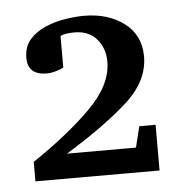

<svg xmlns="http://www.w3.org/2000/svg" viewBox="-37 -690 415 441"><g transform="rotate(-5 170.5 -469.5)"><path d="M314 -285.2H27.8V-330.1Q109.4 -384.8 162.8 -438Q216.3 -491.2 216.3 -544.4Q216.3 -576.2 197.8 -597.2Q179.2 -618.2 147 -618.2Q125 -618.2 114.3 -612.8V-540Q107.9 -536.6 96.9 -533.2Q85.9 -529.8 75.7 -529.8Q31.7 -529.8 31.7 -569.3Q31.7 -595.2 46.1 -611.6Q60.5 -627.9 82.8 -637.5Q105 -647 128.9 -650.6Q152.8 -654.3 171.9 -654.3Q227.1 -654.3 264.2 -626.5Q301.3 -598.6 301.3 -549.3Q301.3 -491.7 246.6 -443.4Q191.9 -395 105.5 -342.3H264.6L276.4 -390.6H314Z"/></g></svg>

Font: Annapurna SIL
Style: Bold
Weight: 700
Designer: Peter Martin, Annie Olsen
Foundry: SIL International
Version: Version 2.000